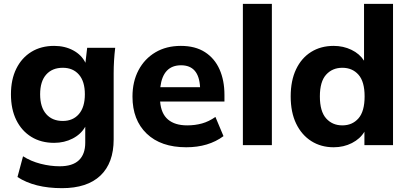

<svg xmlns="http://www.w3.org/2000/svg" viewBox="-20 -756 2129 1000"><path d="M303 224Q160 224 71 166L100 58Q141 84 191.5 97Q242 110 291 110Q358 110 391 78.5Q424 47 424 -13V-96Q402 -57 358.5 -34.5Q315 -12 262 -12Q194 -12 143.5 -43Q93 -74 65 -130.5Q37 -187 37 -265Q37 -342 65 -398.5Q93 -455 143.5 -486Q194 -517 262 -517Q318 -517 361.5 -493.5Q405 -470 425 -429L434 -507H580Q576 -474 574 -440.5Q572 -407 572 -375V-30Q572 93 503 158.5Q434 224 303 224ZM307 -126Q360 -126 391 -162Q422 -198 422 -265Q422 -332 391 -367.5Q360 -403 307 -403Q252 -403 220.5 -367.5Q189 -332 189 -265Q189 -198 220.5 -162Q252 -126 307 -126Z M950 11Q818 11 744 -60Q670 -131 670 -253Q670 -331 701.5 -390.5Q733 -450 789.5 -483.5Q846 -517 922 -517Q997 -517 1047.5 -484.5Q1098 -452 1123.5 -394.5Q1149 -337 1149 -262V-227H814Q819 -164 855 -133.5Q891 -103 955 -103Q996 -103 1032 -113Q1068 -123 1102 -147L1144 -47Q1066 11 950 11ZM923 -416Q829 -416 815 -302H1022Q1016 -416 923 -416Z M1245 0V-736H1396V0Z M1718 11Q1652 11 1601.5 -21Q1551 -53 1522.5 -112Q1494 -171 1494 -254Q1494 -336 1522 -395Q1550 -454 1600.5 -485.5Q1651 -517 1718 -517Q1768 -517 1810.5 -496.5Q1853 -476 1876 -440V-736H2027V0H1878V-70Q1856 -33 1813 -11Q1770 11 1718 11ZM1763 -103Q1815 -103 1847 -139.5Q1879 -176 1879 -254Q1879 -331 1847 -367Q1815 -403 1763 -403Q1711 -403 1678.5 -367Q1646 -331 1646 -254Q1646 -176 1678.5 -139.5Q1711 -103 1763 -103Z"/></svg>

Font: Mulish ExtraBold
Style: Regular
Weight: 800
Designer: Vernon Adams
Foundry: Vernon Adams
Version: Version 3.603; ttfautohint (v1.8.3)